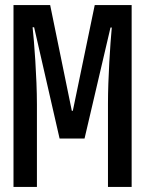

<svg xmlns="http://www.w3.org/2000/svg" viewBox="-20 -734 570 754"><path d="M33 0H125V-324C125 -430 114 -573 108 -627H114L214 -190H312L414 -626H419C413 -563 404 -425 404 -327V0H497V-714H352L266 -299H262L177 -714H33Z"/></svg>

Font: Noto Sans Mono Condensed Medium
Style: Regular
Weight: 500
Width: 3
Designer: Monotype Design Team
Foundry: Monotype Imaging Inc.
Version: Version 2.014